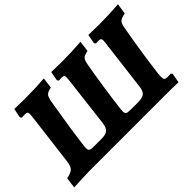

<svg xmlns="http://www.w3.org/2000/svg" viewBox="-104 -961 1278 1278"><g transform="rotate(-45 534.5 -322.0)"><path d="M12 -70Q54 -78 70 -94Q86 -110 91 -152L137 -521Q139 -541 139 -546Q139 -561 133.5 -565.5Q128 -570 113 -570L84 -569L76 -580L89 -645Q155 -643 187 -643Q284 -643 372 -650L362 -574Q327 -567 316 -554.5Q305 -542 298 -504Q261 -286 243 -141Q242 -134 242 -123Q242 -105 251.5 -99.5Q261 -94 288 -94H359Q399 -94 416.5 -108.5Q434 -123 439 -161L482 -521Q484 -545 484 -548Q484 -561 479 -565.5Q474 -570 461 -570L432 -569L425 -580L437 -645Q501 -643 533 -643Q630 -643 717 -650L707 -574Q672 -567 660.5 -554.5Q649 -542 643 -504Q629 -427 613 -319.5Q597 -212 589 -141Q588 -134 588 -123Q588 -105 597 -99.5Q606 -94 632 -94H704Q744 -94 762 -108.5Q780 -123 784 -161L829 -525Q831 -543 831 -548Q831 -561 825.5 -565.5Q820 -570 804 -570L782 -569L774 -580L786 -645Q850 -643 883 -643Q982 -643 1070 -650L1059 -575Q1024 -569 1010 -557Q996 -545 991 -514Q957 -328 934 -145Q931 -120 931 -106Q931 -86 937.5 -80Q944 -74 961 -74L992 -75L1000 -65L988 2Q930 0 846 0H152L88 2Q-17 7 2 6Z"/></g></svg>

Font: Alegreya ExtraBold
Style: Italic
Weight: 800
Italic angle: -7°
Designer: Juan Pablo del Peral
Foundry: Huerta Tipografica
Version: Version 2.007; ttfautohint (v1.6)